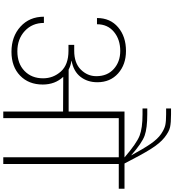

<svg xmlns="http://www.w3.org/2000/svg" viewBox="34 -1098 1064 1172"><g transform="rotate(90 566.0 -512.0)"><path d="M701 0H661V-365L449 -366Q496 -316 496 -241Q496 -155 441.5 -102.5Q387 -50 296 -50Q203 -50 142.5 -105Q82 -160 82 -248H120Q120 -177 169 -131.5Q218 -86 293 -86Q368 -86 413 -129.5Q458 -173 458 -243Q458 -305 416.5 -351.5Q375 -398 290 -398H254V-433H290Q365 -433 405 -473.5Q445 -514 445 -568Q445 -635 401 -674.5Q357 -714 291 -714Q221 -714 174.5 -675.5Q128 -637 128 -572H90Q90 -653 146.5 -701Q203 -749 291 -749Q374 -749 428 -701Q482 -653 482 -574Q482 -514 449 -471.5Q416 -429 351 -417V-416Q380 -412 405 -399H661V-740H941Q855 -814 808.5 -832Q762 -850 678 -850H642V-879H677Q762 -879 807.5 -863Q853 -847 929 -780Q888 -856 858 -899.5Q828 -943 797.5 -963.5Q767 -984 743.5 -989Q720 -994 678 -994H642V-1024H678Q729 -1024 756.5 -1018Q784 -1012 819.5 -984Q855 -956 890.5 -899Q926 -842 978 -740H1132V-705H981V0H940V-705H701Z"/></g></svg>

Font: Poppins ExtraLight
Style: Regular
Weight: 275
Designer: Ninad Kale (Devanagari), Jonny Pinhorn (Latin)
Foundry: Indian Type Foundry
Version: Version 3.200;PS 1.000;hotconv 16.6.54;makeotf.lib2.5.65590